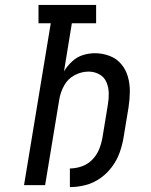

<svg xmlns="http://www.w3.org/2000/svg" viewBox="-20 -755 616 783"><path d="M265 8Q296 8 328 0Q360 -8 388 -27.5Q416 -47 436.5 -74.5Q457 -102 468 -133Q479 -164 484 -195L504 -316Q509 -348 509.5 -379.5Q510 -411 502 -440.5Q494 -470 475 -493Q456 -516 427 -527Q398 -538 367 -538Q343 -538 318.5 -530.5Q294 -523 274 -504.5Q254 -486 241 -464L273 -660H372V-735H137V-660H187L78 0H164L222 -351Q227 -380 242 -407Q257 -434 284.5 -448.5Q312 -463 341 -463Q365 -463 385 -452Q405 -441 414 -420Q423 -399 423.5 -375.5Q424 -352 420 -329L398 -195Q394 -171 384.5 -147Q375 -123 356.5 -104Q338 -85 313.5 -76.5Q289 -68 265 -68Z"/></svg>

Font: Iosevka Sparkle Oblique
Style: Regular
Weight: 400
Italic angle: -9°
Designer: Belleve Invis
Foundry: Belleve Invis
Version: Version 4.5.0; ttfautohint (v1.8.3)